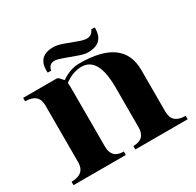

<svg xmlns="http://www.w3.org/2000/svg" viewBox="-166 -973 1187 1161"><g transform="rotate(-30 427.5 -392.0)"><path d="M616.9 -762.2Q617.2 -759 617.2 -755.9Q617.2 -651.1 507.6 -651.1Q483.4 -651.1 447.5 -664.1L356.9 -696.8Q322.5 -709.2 304.2 -709.2Q266.4 -709.2 258.3 -667.2H234.4Q233.4 -675.3 233.4 -682.6Q233.4 -784.2 339.8 -784.2Q366.9 -784.2 403.8 -770.8L494.1 -737.8Q523.7 -727.1 543 -727.1Q578.4 -727.1 593 -762.2ZM123 -106V-503.4Q123 -585.4 29.3 -585.4V-609.4H262.5Q272.9 -609.4 286 -593.3Q299.1 -577.1 301.5 -577.1Q363 -620.1 427.7 -620.1Q732.4 -620.1 732.4 -398.4V-106Q732.4 -23.9 826.2 -23.9V0H460.9V-23.9Q544.9 -23.9 544.9 -106V-386.7Q544.9 -596.2 427.7 -596.2Q367.4 -596.2 308.8 -552.7Q310.5 -538.1 310.5 -503.4V-106Q310.5 -23.9 394.5 -23.9V0H29.3V-23.9Q123 -23.9 123 -106Z"/></g></svg>

Font: itsadzoke
Style: Regular
Weight: 700
Width: 7
Version: Version 0.45